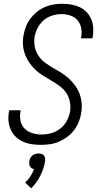

<svg xmlns="http://www.w3.org/2000/svg" viewBox="-20 -763 540 1022"><path d="M198 8Q173 8 149 4.5Q125 1 103.5 -8.5Q82 -18 65 -34Q48 -50 38 -71.5Q28 -93 25.5 -117Q23 -141 27 -166L29 -176H90L89 -169Q84 -143 89.5 -118.5Q95 -94 112 -77.5Q129 -61 153 -54Q177 -47 202 -47Q228 -47 254 -54.5Q280 -62 301.5 -79Q323 -96 336 -120.5Q349 -145 353 -170Q357 -197 351.5 -223Q346 -249 332 -269.5Q318 -290 297.5 -305Q277 -320 255 -333Q233 -346 211.5 -359Q190 -372 171.5 -389Q153 -406 138.5 -426Q124 -446 114.5 -470Q105 -494 102.5 -520.5Q100 -547 105 -574Q109 -597 117.5 -620Q126 -643 141 -663Q156 -683 175.5 -699Q195 -715 217.5 -725Q240 -735 264 -739Q288 -743 311 -743Q335 -743 358.5 -739Q382 -735 403 -725.5Q424 -716 440 -699.5Q456 -683 465 -662Q474 -641 476 -617Q478 -593 474 -569L472 -559H411L412 -566Q417 -591 412 -615Q407 -639 392 -656Q377 -673 354 -680.5Q331 -688 307 -688Q282 -688 257 -680Q232 -672 212 -654.5Q192 -637 180 -613.5Q168 -590 164 -566Q160 -539 165.5 -513Q171 -487 185 -466Q199 -445 219 -430Q239 -415 261 -402.5Q283 -390 305 -376.5Q327 -363 345 -346.5Q363 -330 378.5 -309.5Q394 -289 403 -265Q412 -241 414.5 -214.5Q417 -188 412 -161Q409 -138 399.5 -114.5Q390 -91 374.5 -70.5Q359 -50 338 -34.5Q317 -19 294 -9Q271 1 246.5 4.5Q222 8 198 8ZM146 239 114 209Q130 194 142 175.5Q154 157 161 137Q154 136 148.5 132Q143 128 139.5 122.5Q136 117 135.5 110Q135 103 136 96Q137 87 141 79Q145 71 152 65Q159 59 168 56.5Q177 54 185 54Q193 54 201 56.5Q209 59 214 65Q219 71 220 79Q221 87 220 96Q213 135 194.5 172.5Q176 210 146 239Z"/></svg>

Font: Iosevka Light
Style: Italic
Weight: 300
Italic angle: -9°
Monospace: yes
Designer: Belleve Invis
Foundry: Belleve Invis
Version: Version 32.5.0; ttfautohint (v1.8.4)